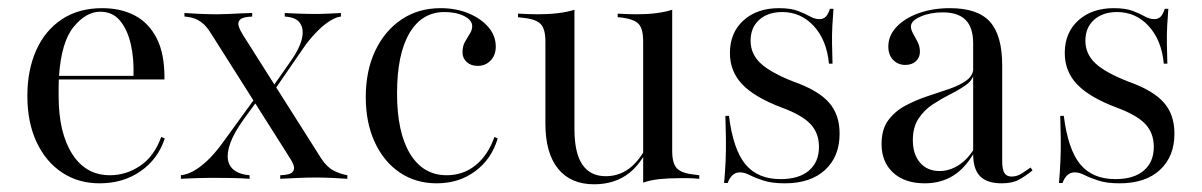

<svg xmlns="http://www.w3.org/2000/svg" viewBox="-20 -447 3005 480"><path d="M229 11.3Q175.8 11.3 135.1 -15.7Q94.4 -42.7 71.4 -91.9Q48.4 -141.1 48.4 -207.3Q48.4 -271.8 70.6 -321.4Q92.7 -371 134.7 -398.8Q176.6 -426.6 235.5 -426.6Q282.3 -426.6 317.3 -408.1Q352.4 -389.5 372.2 -350.4Q391.9 -311.3 391.1 -248.4H96.8L96 -257.3H313.7Q315.3 -300.8 306.9 -337.1Q298.4 -373.4 279.8 -395.6Q261.3 -417.7 230.6 -417.7Q195.2 -417.7 164.1 -379.8Q133.1 -341.9 127.4 -255.6V-254Q126.6 -241.9 126.6 -229.8Q126.6 -217.7 126.6 -206.5Q126.6 -115.3 160.5 -62.1Q194.4 -8.9 254.8 -8.9Q295.2 -8.9 330.2 -32.3Q365.3 -55.6 383.1 -104.8L391.9 -100.8Q375 -49.2 331.5 -19Q287.9 11.3 229 11.3Z M680.6 0V-8.9Q704.8 -9.7 711.3 -16.9Q717.7 -24.2 713.7 -34.7Q709.7 -45.2 702.4 -55.6L507.3 -363.7Q496.8 -380.6 486.3 -389.1Q475.8 -397.6 464.9 -401.2Q454 -404.8 441.1 -405.6V-414.5Q453.2 -413.7 476.6 -412.5Q500 -411.3 521.8 -411.3Q536.3 -411.3 552.8 -412.1Q569.4 -412.9 584.7 -413.7Q600 -414.5 610.5 -414.5V-405.6Q587.1 -404.8 580.2 -398Q573.4 -391.1 577 -380.6Q580.6 -370.2 587.9 -358.9L783.1 -50.8Q796.8 -29.8 813.3 -21Q829.8 -12.1 848.4 -8.9V0Q837.1 -0.8 814.1 -2Q791.1 -3.2 769.4 -3.2Q747.6 -3.2 721.8 -2Q696 -0.8 680.6 0ZM432.3 0V-8.9Q447.6 -10.5 463.7 -19.4Q479.8 -28.2 497.6 -44.8Q515.3 -61.3 533.9 -86.3L625.8 -212.9L631.5 -206.5L589.5 -149.2Q565.3 -115.3 556 -89.9Q546.8 -64.5 550 -47.2Q553.2 -29.8 567.3 -20.2Q581.5 -10.5 604 -8.9V0Q584.7 -1.6 558.1 -2Q531.5 -2.4 509.7 -2.4Q496 -2.4 483.5 -2Q471 -1.6 458.9 -1.2Q446.8 -0.8 432.3 0ZM658.9 -211.3 653.2 -217.7 708.1 -296Q729 -325.8 734.7 -350Q740.3 -374.2 730.2 -389.1Q720.2 -404 691.9 -405.6V-414.5Q706.5 -413.7 717.7 -413.3Q729 -412.9 740.3 -412.5Q751.6 -412.1 764.5 -412.1Q783.9 -412.1 800.4 -412.9Q816.9 -413.7 832.3 -414.5V-405.6Q821.8 -404.8 806.9 -396Q791.9 -387.1 776.2 -371.8Q760.5 -356.5 744.4 -335.5Z M1071.8 11.3Q1019.4 11.3 979.4 -15.7Q939.5 -42.7 916.9 -91.5Q894.4 -140.3 894.4 -204Q894.4 -270.2 918.1 -320.2Q941.9 -370.2 983.9 -398.4Q1025.8 -426.6 1081.5 -426.6Q1120.2 -426.6 1151.2 -413.7Q1182.3 -400.8 1200.8 -379.4Q1219.4 -358.1 1219.4 -330.6Q1219.4 -308.9 1206.5 -295.6Q1193.5 -282.3 1174.2 -282.3Q1157.3 -282.3 1146.8 -291.9Q1136.3 -301.6 1136.3 -316.1Q1136.3 -331.5 1142.3 -342.3Q1148.4 -353.2 1154.4 -362.5Q1160.5 -371.8 1160.5 -381.5Q1160.5 -396.8 1140.3 -406.9Q1120.2 -416.9 1091.1 -416.9Q1034.7 -416.9 1003.6 -364.1Q972.6 -311.3 972.6 -213.7Q972.6 -116.1 1005.2 -62.5Q1037.9 -8.9 1096.8 -8.9Q1137.9 -8.9 1169 -33.9Q1200 -58.9 1216.1 -104.8L1224.2 -100.8Q1208.9 -49.2 1168.1 -19Q1127.4 11.3 1071.8 11.3Z M1416.1 -412.9V-206.5H1343.5V-343.5Q1343.5 -374.2 1331.9 -386.7Q1320.2 -399.2 1287.9 -402.4L1275 -404V-412.9Q1292.7 -412.1 1303.6 -411.7Q1314.5 -411.3 1325 -411.3Q1351.6 -411.3 1375 -414.1Q1398.4 -416.9 1416.1 -422.6ZM1416.1 -206.5V-125Q1416.1 -64.5 1435.9 -35.5Q1455.6 -6.5 1494.4 -6.5Q1532.3 -6.5 1560.5 -31.9Q1588.7 -57.3 1607.3 -104.8L1608.9 -100Q1589.5 -43.5 1553.6 -14.9Q1517.7 13.7 1465.3 13.7Q1406.5 13.7 1375 -25.4Q1343.5 -64.5 1343.5 -137.9V-206.5ZM1587.9 0V-206.5H1660.5V-69.4Q1660.5 -38.7 1672.2 -26.2Q1683.9 -13.7 1716.1 -10.5L1728.2 -8.9V0Q1711.3 -1.6 1700.4 -1.6Q1689.5 -1.6 1679 -1.6Q1651.6 -1.6 1628.6 0.8Q1605.6 3.2 1587.9 9.7ZM1660.5 -412.9V-206.5H1587.9V-343.5Q1587.9 -375 1576.6 -387.1Q1565.3 -399.2 1533.9 -403.2L1524.2 -404V-412.9Q1541.9 -412.1 1552 -411.7Q1562.1 -411.3 1571.8 -411.3Q1598.4 -411.3 1620.6 -414.1Q1642.7 -416.9 1660.5 -422.6Z M1941.9 11.3Q1909.7 11.3 1888.7 4.4Q1867.7 -2.4 1854.4 -9.3Q1841.1 -16.1 1829.8 -16.1Q1808.9 -16.1 1799.2 10.5H1790.3Q1792.7 -16.1 1794 -44Q1795.2 -71.8 1794.8 -100.4Q1794.4 -129 1793.5 -157.3H1802.4Q1812.9 -73.4 1843.5 -36.3Q1874.2 0.8 1931.5 0.8Q1977.4 0.8 2002.4 -20.6Q2027.4 -41.9 2027.4 -79.8Q2027.4 -114.5 2006 -137.1Q1984.7 -159.7 1933.9 -178.2Q1866.1 -204 1835.5 -236.3Q1804.8 -268.5 1804.8 -314.5Q1804.8 -365.3 1838.7 -396Q1872.6 -426.6 1927.4 -426.6Q1956.5 -426.6 1974.6 -419.8Q1992.7 -412.9 2004.8 -406Q2016.9 -399.2 2029 -399.2Q2038.7 -399.2 2044.8 -405.6Q2050.8 -412.1 2054.8 -425H2063.7Q2062.1 -404.8 2060.9 -383.1Q2059.7 -361.3 2060.1 -337.9Q2060.5 -314.5 2061.3 -287.9H2052.4Q2046.8 -346.8 2014.5 -381.9Q1982.3 -416.9 1935.5 -416.9Q1900 -416.9 1878.2 -397.6Q1856.5 -378.2 1856.5 -345.2Q1856.5 -312.1 1881.5 -288.7Q1906.5 -265.3 1964.5 -242.7Q2025.8 -221 2052.4 -190.7Q2079 -160.5 2079 -112.9Q2079 -55.6 2042.7 -22.2Q2006.5 11.3 1941.9 11.3Z M2412.9 -206.5V-338.7Q2412.9 -378.2 2394 -397.2Q2375 -416.1 2337.1 -416.1Q2305.6 -416.1 2281.5 -405.6Q2257.3 -395.2 2257.3 -380.6Q2257.3 -372.6 2262.9 -362.9Q2268.5 -353.2 2274.2 -341.9Q2279.8 -330.6 2279.8 -317.7Q2279.8 -303.2 2269.8 -294Q2259.7 -284.7 2243.5 -284.7Q2225 -284.7 2212.9 -297.2Q2200.8 -309.7 2200.8 -330.6Q2200.8 -358.1 2221.4 -379.8Q2241.9 -401.6 2277 -414.1Q2312.1 -426.6 2354.8 -426.6Q2424.2 -426.6 2454.8 -392.7Q2485.5 -358.9 2485.5 -283.1V-206.5ZM2291.9 11.3Q2241.9 11.3 2212.9 -15.3Q2183.9 -41.9 2183.9 -87.1Q2183.9 -123.4 2200.4 -146Q2216.9 -168.5 2243.1 -182.7Q2269.4 -196.8 2298.8 -206.5Q2328.2 -216.1 2354 -225Q2379.8 -233.9 2396.8 -246.4Q2413.7 -258.9 2413.7 -279L2414.5 -261.3Q2410.5 -245.2 2393.5 -233.5Q2376.6 -221.8 2354.8 -210.9Q2333.1 -200 2311.7 -185.9Q2290.3 -171.8 2276.2 -150.4Q2262.1 -129 2262.1 -96.8Q2262.1 -61.3 2280.2 -40.3Q2298.4 -19.4 2329 -19.4Q2354 -19.4 2377 -34.3Q2400 -49.2 2416.1 -76.6V-66.9Q2392.7 -25.8 2362.1 -7.3Q2331.5 11.3 2291.9 11.3ZM2485.5 -43.5Q2485.5 -23.4 2491.1 -14.5Q2496.8 -5.6 2508.9 -5.6Q2522.6 -5.6 2535.1 -13.7Q2547.6 -21.8 2556.5 -28.2L2561.3 -21Q2543.5 -6.5 2527 2.4Q2510.5 11.3 2483.9 11.3Q2447.6 11.3 2430.2 -6.5Q2412.9 -24.2 2412.9 -61.3V-206.5H2485.5Z M2779 11.3Q2746.8 11.3 2725.8 4.4Q2704.8 -2.4 2691.5 -9.3Q2678.2 -16.1 2666.9 -16.1Q2646 -16.1 2636.3 10.5H2627.4Q2629.8 -16.1 2631 -44Q2632.3 -71.8 2631.9 -100.4Q2631.5 -129 2630.6 -157.3H2639.5Q2650 -73.4 2680.6 -36.3Q2711.3 0.8 2768.5 0.8Q2814.5 0.8 2839.5 -20.6Q2864.5 -41.9 2864.5 -79.8Q2864.5 -114.5 2843.1 -137.1Q2821.8 -159.7 2771 -178.2Q2703.2 -204 2672.6 -236.3Q2641.9 -268.5 2641.9 -314.5Q2641.9 -365.3 2675.8 -396Q2709.7 -426.6 2764.5 -426.6Q2793.5 -426.6 2811.7 -419.8Q2829.8 -412.9 2841.9 -406Q2854 -399.2 2866.1 -399.2Q2875.8 -399.2 2881.9 -405.6Q2887.9 -412.1 2891.9 -425H2900.8Q2899.2 -404.8 2898 -383.1Q2896.8 -361.3 2897.2 -337.9Q2897.6 -314.5 2898.4 -287.9H2889.5Q2883.9 -346.8 2851.6 -381.9Q2819.4 -416.9 2772.6 -416.9Q2737.1 -416.9 2715.3 -397.6Q2693.5 -378.2 2693.5 -345.2Q2693.5 -312.1 2718.5 -288.7Q2743.5 -265.3 2801.6 -242.7Q2862.9 -221 2889.5 -190.7Q2916.1 -160.5 2916.1 -112.9Q2916.1 -55.6 2879.8 -22.2Q2843.5 11.3 2779 11.3Z"/></svg>

Font: Playfair 144pt SemiCondensed Light
Style: Regular
Weight: 300
Width: 4
Designer: Claus Eggers Sørensen
Foundry: Claus Eggers Sørensen
Version: Version 2.203